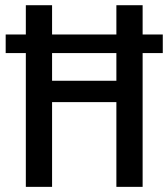

<svg xmlns="http://www.w3.org/2000/svg" viewBox="-20 -727 655 747"><path d="M534.9 -592.8H613.3V-520.5H534.9V0H432.8V-329.7H182.6V0H80.5V-520.5H2.1V-592.8H80.5V-706.7H182.6V-592.8H432.8V-706.7H534.9ZM182.6 -412.8H432.8V-520.5H182.6Z"/></svg>

Font: Fira Code Fixed Retina
Style: Regular
Weight: 450
Monospace: yes
Designer: Carrois Corporate, Edenspiekermann AG, Nikita Prokopov
Foundry: Carrois Corporate, Edenspiekermann AG, Nikita Prokopov
Version: Version 5.002